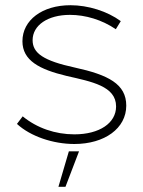

<svg xmlns="http://www.w3.org/2000/svg" viewBox="-20 -546 550 736"><path d="M265 6C381 6 464 -54 464 -141C464 -224 395 -259 267 -287C147 -313 105 -342 105 -392C105 -449 163 -489 248 -489C308 -489 371 -470 424 -434L443 -465C391 -503 318 -526 250 -526C142 -526 66 -469 66 -388C66 -314 131 -280 235 -255C331 -233 425 -216 425 -138C425 -74 361 -31 265 -31C192 -31 122 -55 67 -100L45 -71C97 -23 184 6 265 6ZM204 170H231L283 34H244Z"/></svg>

Font: Fixel Display ExtraLight
Style: Regular
Weight: 200
Designer: AlfaBravo + MacPaw
Foundry: Kyrylo Tkachov, Marchela Mozhyna, Serhii Makarenko, Maria Weinstein, Zakhar Kryvoshyya
Version: Version 1.211